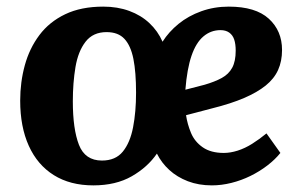

<svg xmlns="http://www.w3.org/2000/svg" viewBox="-20 -546 910 580"><path d="M671 -526Q752 -526 792 -489.5Q832 -453 832 -395Q832 -361 820 -334.5Q808 -308 782.5 -287.5Q757 -267 717.5 -250Q678 -233 622 -219L542 -198Q546 -171 557 -144.5Q568 -118 592.5 -101Q617 -84 656 -84Q676 -84 698 -91Q720 -98 741.5 -111.5Q763 -125 785 -143L827 -84Q811 -64 787.5 -46Q764 -28 736.5 -14.5Q709 -1 679 6.5Q649 14 620 14Q580 14 547.5 1.5Q515 -11 491.5 -32.5Q468 -54 454 -82Q426 -41 378 -13.5Q330 14 262 14Q192 14 142.5 -17Q93 -48 67 -105.5Q41 -163 41 -242Q41 -298 55 -349Q69 -400 99 -440Q129 -480 177 -503Q225 -526 292 -526Q335 -526 370.5 -513Q406 -500 431.5 -476Q457 -452 471 -420Q490 -450 519.5 -474Q549 -498 588 -512Q627 -526 671 -526ZM288 -61Q329 -61 351 -88Q373 -115 382 -161.5Q391 -208 391 -266Q391 -328 383 -368Q375 -408 356 -428.5Q337 -449 302 -449Q261 -449 238.5 -420Q216 -391 208 -343.5Q200 -296 200 -240Q200 -156 218.5 -108.5Q237 -61 288 -61ZM692 -393Q692 -413 687.5 -426.5Q683 -440 672.5 -447.5Q662 -455 646 -455Q617 -455 594.5 -436Q572 -417 558.5 -377.5Q545 -338 540 -275L598 -290Q629 -299 650 -310.5Q671 -322 681.5 -341.5Q692 -361 692 -393Z"/></svg>

Font: Literata
Style: Bold Italic
Weight: 700
Italic angle: -2°
Designer: Latin by Veronika Burian and Jose Scaglione. Greek by Irene Vlachou. Cyrillic by Vera Evstafieva
Foundry: TypeTogether
Version: Version 3.103;gftools[0.9.29]